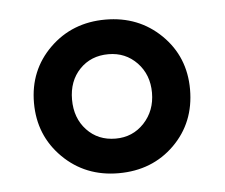

<svg xmlns="http://www.w3.org/2000/svg" viewBox="-34 -767 448 383"><g transform="rotate(-5 189.5 -575.0)"><path d="M189.5 -420.9Q123 -420.9 78.1 -465.3Q33.2 -509.8 33.2 -575.2Q33.2 -640.6 78.1 -684.6Q123 -728.5 189.5 -728.5Q255.9 -728.5 300.8 -684.6Q345.7 -640.6 345.7 -575.2Q345.7 -508.8 301.3 -464.8Q256.8 -420.9 189.5 -420.9ZM189.5 -490.2Q223.6 -490.2 246.6 -514.6Q269.5 -539.1 269.5 -575.2Q269.5 -611.3 246.6 -635.3Q223.6 -659.2 189.5 -659.2Q154.3 -659.2 131.8 -635.7Q109.4 -612.3 109.4 -575.2Q109.4 -538.1 131.8 -514.2Q154.3 -490.2 189.5 -490.2Z"/></g></svg>

Font: Min Sans SemiBold
Style: Regular
Weight: 600
Designer: Jinseong-Kim, NotoSansCJK, Nunito
Foundry: Jinseong-Kim
Version: Version 1.400;Glyphs 3.1.2 (3151)